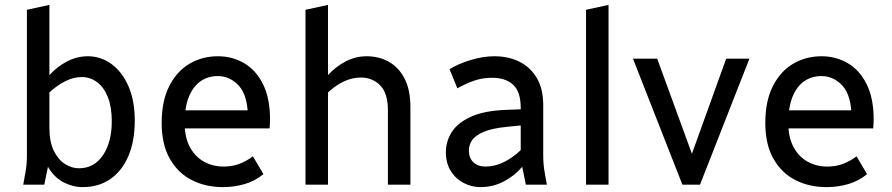

<svg xmlns="http://www.w3.org/2000/svg" viewBox="-20 -755 3647 785"><path d="M75 0 83 -44Q87 -66 88.5 -83.5Q90 -101 90 -122V-715L182 -735V-448Q214 -483 254.5 -504Q295 -525 339 -525Q392 -525 435.5 -493.5Q479 -462 505 -403Q531 -344 531 -262Q531 -177 504.5 -116Q478 -55 430.5 -22.5Q383 10 318 10Q278 10 240 -9.5Q202 -29 176 -73L161 0ZM182 -232Q182 -175 200 -138.5Q218 -102 245.5 -84.5Q273 -67 303 -67Q365 -67 401 -120.5Q437 -174 437 -259Q437 -318 421 -358Q405 -398 377 -419Q349 -440 314 -440Q281 -440 247 -423Q213 -406 182 -377Z M641 -252Q641 -342 672 -403Q703 -464 755 -494.5Q807 -525 871 -525Q930 -525 978.5 -496.5Q1027 -468 1055.5 -410.5Q1084 -353 1084 -267Q1084 -258 1083.5 -248.5Q1083 -239 1082 -230H720V-304H1012L994 -267Q994 -363 957.5 -403.5Q921 -444 870 -444Q830 -444 799.5 -422.5Q769 -401 752 -358.5Q735 -316 735 -252Q735 -193 756.5 -153.5Q778 -114 814 -94Q850 -74 895 -74Q931 -74 961 -86Q991 -98 1014 -116L1057 -43Q1023 -15 980.5 -2.5Q938 10 892 10Q820 10 763.5 -19Q707 -48 674 -106.5Q641 -165 641 -252Z M1229 0V-715L1321 -735V-448Q1353 -483 1393.5 -504Q1434 -525 1479 -525Q1530 -525 1570.5 -502Q1611 -479 1634.5 -433Q1658 -387 1658 -316V0H1566V-304Q1566 -374 1534.5 -406Q1503 -438 1455 -438Q1420 -438 1386 -422Q1352 -406 1321 -377V0Z M1803 -132Q1803 -177 1827 -215Q1851 -253 1906 -278Q1961 -303 2054 -306L2109 -308V-314Q2109 -380 2078 -408.5Q2047 -437 1992 -437Q1952 -437 1918 -425Q1884 -413 1850 -394L1818 -472Q1853 -494 1904 -509.5Q1955 -525 2001 -525Q2058 -525 2103 -503Q2148 -481 2174.5 -436.5Q2201 -392 2201 -325V-122Q2201 -101 2202.5 -83.5Q2204 -66 2208 -44L2216 0H2130L2115 -73Q2085 -37 2040.5 -13.5Q1996 10 1945 10Q1908 10 1875.5 -7Q1843 -24 1823 -56Q1803 -88 1803 -132ZM1897 -140Q1897 -109 1915.5 -91.5Q1934 -74 1965 -74Q2003 -74 2039.5 -92Q2076 -110 2109 -141V-242L2058 -237Q1993 -231 1958 -216Q1923 -201 1910 -181.5Q1897 -162 1897 -140Z M2376 0V-715L2468 -735V0Z M2568 -515H2667L2824 -85H2794L2949 -515H3044L2842 0H2770Z M3109 -252Q3109 -342 3140 -403Q3171 -464 3223 -494.5Q3275 -525 3339 -525Q3398 -525 3446.5 -496.5Q3495 -468 3523.5 -410.5Q3552 -353 3552 -267Q3552 -258 3551.5 -248.5Q3551 -239 3550 -230H3188V-304H3480L3462 -267Q3462 -363 3425.5 -403.5Q3389 -444 3338 -444Q3298 -444 3267.5 -422.5Q3237 -401 3220 -358.5Q3203 -316 3203 -252Q3203 -193 3224.5 -153.5Q3246 -114 3282 -94Q3318 -74 3363 -74Q3399 -74 3429 -86Q3459 -98 3482 -116L3525 -43Q3491 -15 3448.5 -2.5Q3406 10 3360 10Q3288 10 3231.5 -19Q3175 -48 3142 -106.5Q3109 -165 3109 -252Z"/></svg>

Font: Radio Canada
Style: Regular
Weight: 400
Designer: Charles Daoud, Etienne Aubert Bonn, Alexandre Saumier Demers, Jacques Le Bailly
Foundry: Radio-Canada
Version: Version 2.104;gftools[0.9.28.dev5+ged2979d]